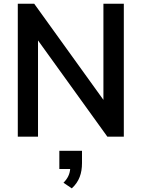

<svg xmlns="http://www.w3.org/2000/svg" viewBox="-20 -739 766 1038"><path d="M185.5 0V-520.5L560.5 0H649.4V-718.8H539.1V-199.2L165 -718.8H76.2V0ZM368.2 279.3C408.2 242.7 423.3 197.8 423.3 142.6V76.2H300.8V174.8H359.4C356.9 201.7 347.2 224.6 323.2 249Z"/></svg>

Font: Winston Medium
Style: Regular
Weight: 500
Designer: Vernon Adams, Kim Jin-seong, David Berlow, Cristiano Sobral
Foundry: The Winston Project Authors
Version: Version 3.004